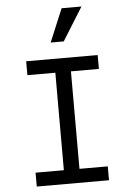

<svg xmlns="http://www.w3.org/2000/svg" viewBox="-63 -1023 726 1069"><g transform="rotate(-5 300.0 -488.5)"><path d="M98.4 0H502V-77.6H343.8V-622.4H500V-700H100.4V-622.4H256.6V-77.6H98.4ZM433.6 -977H322.6L245.4 -792H318.4Z"/></g></svg>

Font: CommitMonoV143 ExtLt
Style: Regular
Weight: 200
Monospace: yes
Designer: Eigil Nikolajsen
Foundry: Eigil Nikolajsen
Version: Version 1.143